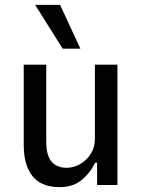

<svg xmlns="http://www.w3.org/2000/svg" viewBox="-20 -764 584 793"><path d="M225 9Q181 9 148 -8.5Q115 -26 96.5 -65.5Q78 -105 78 -166V-497H171V-177Q171 -141 180.5 -117.5Q190 -94 209 -82.5Q228 -71 255 -71Q286 -71 313 -87.5Q340 -104 356 -130.5Q372 -157 372 -190V-497H465V0H381V-92H373Q352 -49 316.5 -20Q281 9 225 9ZM239 -563 125 -744H228L312 -563Z"/></svg>

Font: Nunito Sans 7pt Condensed Medium
Style: Regular
Weight: 500
Width: 3
Designer: Vernon Adams
Foundry: Vernon Adams
Version: Version 3.101;gftools[0.9.27]